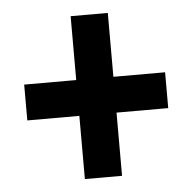

<svg xmlns="http://www.w3.org/2000/svg" viewBox="-42 -637 568 566"><g transform="rotate(-5 242.0 -354.0)"><path d="M297 -406H450V-300H297V-113H187V-300H33V-406H187V-595H297Z"/></g></svg>

Font: Noto Sans Display Condensed
Style: Bold
Weight: 700
Width: 3
Designer: Monotype Design Team
Foundry: Monotype Imaging Inc.
Version: Version 2.003